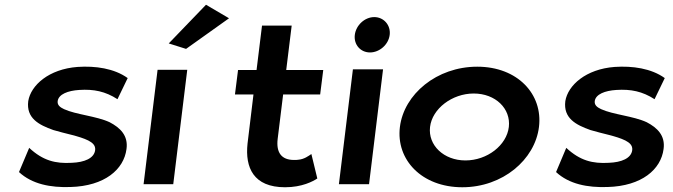

<svg xmlns="http://www.w3.org/2000/svg" viewBox="-20 -776 2835 809"><path d="M60 -51C115 0 193 15 277 12C421 8 502 -62 513 -148C521 -205 486 -238 442 -261C386 -287 300 -293 250 -316C233 -324 221 -333 223 -350C227 -379 266 -394 314 -397C375 -401 424 -391 475 -358L518 -447C461 -488 382 -499 307 -494C186 -485 110 -417 99 -350C90 -278 143 -250 205 -228C254 -213 314 -203 352 -184C369 -175 383 -164 381 -144C377 -109 336 -92 282 -90C214 -86 161 -99 103 -153Z M691 -593 764 -570 945 -699 848 -756ZM710 0 769 -482H644L585 0Z M1317 -24 1292 -127C1280 -119 1262 -105 1237 -103C1232 -102 1226 -102 1219 -102C1166 -102 1143 -133 1150 -191L1173 -378H1329L1342 -481H1186L1209 -668H1084L1061 -481H983L970 -378H1048L1023 -171C1012 -70 1048 13 1181 13C1253 13 1299 -12 1317 -24Z M1475 -629C1470 -588 1499 -555 1539 -555C1579 -555 1617 -588 1622 -629C1627 -670 1597 -704 1557 -704C1517 -704 1480 -670 1475 -629ZM1535 0 1594 -484H1467L1408 0Z M1792 -241C1801 -318 1885 -382 1976 -382C2068 -382 2133 -318 2124 -241C2115 -164 2033 -100 1941 -100C1850 -100 1783 -164 1792 -241ZM1665 -241C1648 -103 1757 13 1928 13C2098 13 2234 -103 2251 -241C2268 -379 2161 -495 1991 -495C1820 -495 1682 -379 1665 -241Z M2323 -51C2378 0 2456 15 2540 12C2684 8 2765 -62 2776 -148C2784 -205 2749 -238 2705 -261C2649 -287 2563 -293 2513 -316C2496 -324 2484 -333 2486 -350C2490 -379 2529 -394 2577 -397C2638 -401 2687 -391 2738 -358L2781 -447C2724 -488 2645 -499 2570 -494C2449 -485 2373 -417 2362 -350C2353 -278 2406 -250 2468 -228C2517 -213 2577 -203 2615 -184C2632 -175 2646 -164 2644 -144C2640 -109 2599 -92 2545 -90C2477 -86 2424 -99 2366 -153Z"/></svg>

Font: Bluebird
Style: ExtObl
Weight: 400
Designer: Jasper
Foundry: Cannot Into Space Fonts
Version: Version 0.98